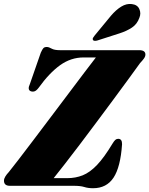

<svg xmlns="http://www.w3.org/2000/svg" viewBox="-32 -959 770 991"><path d="M348.5 0H19Q-11.5 0 -11.5 -26.5Q-11.5 -36.5 -4.5 -48Q2.5 -59.5 13.5 -71Q29 -90 62.2 -133.2Q95.5 -176.5 139 -234Q182.5 -291.5 230.2 -354.8Q278 -418 323.2 -478.2Q368.5 -538.5 405.2 -587Q442 -635.5 463 -662.5H399.5Q334 -662.5 278.2 -622.5Q222.5 -582.5 167.5 -506Q156 -491 146.5 -487.8Q137 -484.5 127 -488Q108 -495.5 122.5 -526L178.5 -687Q186.5 -705 192.2 -710.8Q198 -716.5 209.5 -716.5Q220 -716.5 234.2 -708.2Q248.5 -700 277.5 -700H686.5Q718.5 -700 718.5 -677.5Q718.5 -667.5 710.8 -656.8Q703 -646 691 -633.5Q665 -597.5 628.8 -547.8Q592.5 -498 550 -440.8Q507.5 -383.5 463.5 -324.5Q419.5 -265.5 378.2 -211Q337 -156.5 302.2 -112Q267.5 -67.5 245 -39.5H315.5Q358 -39.5 395 -54.2Q432 -69 468.8 -107.5Q505.5 -146 548.5 -217.5Q557 -231.5 563.2 -237Q569.5 -242.5 578 -242.5Q598.5 -242.5 598 -214.5Q590 -96.5 554 -42Q518 12.5 448.5 12.5Q422.5 12.5 403 6.2Q383.5 0 348.5 0ZM540.5 -877.5Q567 -908.5 594 -925Q621 -941.5 648.5 -938Q677.5 -934.5 687.2 -912.2Q697 -890 687.5 -867.5Q676 -834.5 648.8 -816.5Q621.5 -798.5 585.5 -787L470.5 -750Q463.5 -748 456.8 -748.2Q450 -748.5 447.5 -753.5Q445 -758 448 -763.5Q451 -769 456 -775Z"/></svg>

Font: Fraunces 72pt Black
Style: Italic
Weight: 900
Italic angle: -16°
Version: Version 1.000;[b76b70a41]